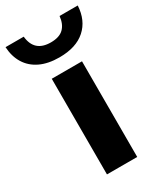

<svg xmlns="http://www.w3.org/2000/svg" viewBox="-249 -874 811 951"><g transform="rotate(-30 156.5 -398.5)"><path d="M70 0V-547H243V0ZM-50 -797H54Q63 -705 157 -705Q206 -705 230.2 -728.8Q254.5 -752.5 259 -797H363Q358.5 -714 305.5 -666.8Q252.5 -619.5 157 -619.5Q92.5 -619.5 47.2 -641.2Q2 -663 -22.5 -702.8Q-47 -742.5 -50 -797Z"/></g></svg>

Font: Encode Sans Expanded
Style: Bold
Weight: 700
Width: 7
Designer: Multiple Designers
Foundry: Impallari Type
Version: Version 2.000